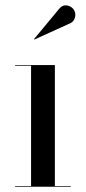

<svg xmlns="http://www.w3.org/2000/svg" viewBox="-20 -706 324 726"><path d="M187.5 -460V-2.5H247.5V0H37V-2.5H97.5V-457.5H37V-460ZM110 -556.5 108.5 -558 204 -673Q213.5 -684.5 224.8 -685.5Q236 -686.5 245.8 -681.2Q255.5 -676 260 -667.5Q265 -659.5 264.8 -649.5Q264.5 -639.5 259.8 -631Q255 -622.5 246.5 -618.5Z"/></svg>

Font: Bodoni Moda 72pt
Style: Regular
Weight: 400
Designer: Owen Earl
Foundry: indestructible type
Version: Version 2.005